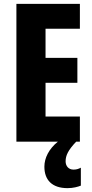

<svg xmlns="http://www.w3.org/2000/svg" viewBox="-20 -734 479 995"><path d="M320 102C320 72 333 44 375 0H394V-130H216V-305H381V-434H216V-585H394V-714H65V0H280C233 38 210 85 210 130C210 198 249 241 330 241C360 241 384 234 399 228V135C389 140 379 145 361 145C335 145 320 126 320 102Z"/></svg>

Font: Noto Sans Gurmukhi UI ExtraCondensed ExtraBold
Style: Regular
Weight: 800
Width: 2
Designer: Jelle Bosma - Monotype Design Team
Foundry: Monotype Imaging Inc.
Version: Version 2.004